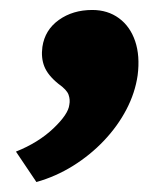

<svg xmlns="http://www.w3.org/2000/svg" viewBox="-20 -156 336 385"><path d="M53 209 12 148Q57 130 87 101.5Q117 73 119 54Q121 44 117.5 34Q114 24 97 12Q76 -5 69 -22.5Q62 -40 65 -62Q70 -96 98 -116Q126 -136 165 -136Q196 -136 218.5 -119.5Q241 -103 251 -73.5Q261 -44 256 -5Q251 30 233.5 63.5Q216 97 188.5 126Q161 155 126.5 176.5Q92 198 53 209Z"/></svg>

Font: Lexend ExtBd
Style: Italic
Weight: 800
Italic angle: -8.13011°
Designer: Bonnie Shaver-Troup, Thomas Jockin
Foundry: Lexend
Version: Version 1.007